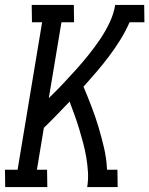

<svg xmlns="http://www.w3.org/2000/svg" viewBox="-47 -755 603 775"><path d="M-26 0 -27 -70H24L123 -665H82L81 -735H251L252 -665H201L150 -359Q179 -387 206 -415.5Q233 -444 259.5 -473.5Q286 -503 310.5 -533.5Q335 -564 357 -596.5Q379 -629 395.5 -664Q412 -699 418 -735H535L536 -665H476Q460 -629 439 -595Q418 -561 394 -529Q370 -497 343.5 -466Q317 -435 290 -405Q307 -365 322.5 -324.5Q338 -284 350.5 -242.5Q363 -201 373 -158Q383 -115 385 -70H427L428 0H305Q310 -31 308 -61.5Q306 -92 301 -121Q296 -150 288.5 -178.5Q281 -207 272.5 -235Q264 -263 254 -290.5Q244 -318 234 -345Q208 -318 182.5 -291.5Q157 -265 130 -239L102 -70H143L144 0Z"/></svg>

Font: Iosevka Curly Slab
Style: Italic
Weight: 400
Italic angle: -9°
Monospace: yes
Designer: Belleve Invis
Foundry: Belleve Invis
Version: Version 22.1.2; ttfautohint (v1.8.4)